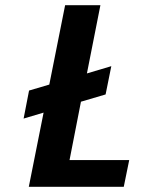

<svg xmlns="http://www.w3.org/2000/svg" viewBox="-20 -720 570 740"><path d="M92 -371 170 -394 231 -700H367L315 -437L409 -465L387 -356L292 -328L248 -103H478L457 0H91L148 -286L71 -263Z"/></svg>

Font: Albert Sans
Style: Bold Italic
Weight: 700
Italic angle: -11.25°
Designer: Andreas Rasmussen
Foundry: a.Foundry
Version: Version 1.025